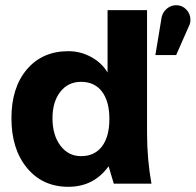

<svg xmlns="http://www.w3.org/2000/svg" viewBox="-20 -707 753 739"><path d="M182 -252Q182 -187 212.5 -146.5Q243 -106 292 -106Q344 -106 372.5 -143.5Q401 -181 401 -249Q401 -317 372.5 -354.5Q344 -392 292 -392Q242 -392 212 -353.5Q182 -315 182 -252ZM398 -67Q341 12 243 12Q144 12 84 -60.5Q24 -133 24 -252Q24 -370 83.5 -440Q143 -510 243 -510Q290 -510 331 -487.5Q372 -465 394 -428V-668H546V-194Q546 -94 563 0H418ZM658 -687Q681 -687 697 -670.5Q713 -654 713 -630Q713 -621 710 -613L658 -495H578Q578 -495 590 -567Q602 -639 602 -640Q606 -660 622 -673.5Q638 -687 658 -687Z"/></svg>

Font: Atkinson Hyperlegible Pro
Style: Bold
Weight: 700
Designer: Elliott Scott, Megan Eiswerth, Linus Boman, Theodore Petrosky, Jacob Perez
Foundry: Braille Institute
Version: Version 1.5.1